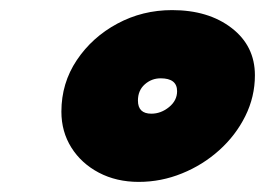

<svg xmlns="http://www.w3.org/2000/svg" viewBox="-20 -790 524 380"><path d="M254.5 -430Q210.5 -430 175.8 -448.2Q141 -466.5 121.2 -498Q101.5 -529.5 101.5 -569Q101.5 -625.5 132 -671Q162.5 -716.5 212.2 -743.2Q262 -770 320.5 -770Q392.5 -770 438.5 -734.5Q484.5 -699 484.5 -641Q484.5 -598.5 465.5 -560.2Q446.5 -522 414 -492.8Q381.5 -463.5 340.2 -446.8Q299 -430 254.5 -430ZM279.5 -565Q298.5 -565 314.5 -578Q330.5 -591 330.5 -609.5Q330.5 -635 298 -635Q280 -635 266.5 -623Q253 -611 253 -591Q253 -565 279.5 -565Z"/></svg>

Font: Grandstander Black
Style: Italic
Weight: 900
Italic angle: -15°
Designer: Tyler Finck
Foundry: Etcetera Type Co
Version: Version 1.200; ttfautohint (v1.8.3)